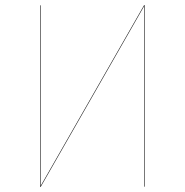

<svg xmlns="http://www.w3.org/2000/svg" viewBox="-20 -700 693 720"><path d="M523 0H521V-625V-678L133 0H130V-680H132V-36V-2L520 -680H523Z"/></svg>

Font: FiraGO Two
Style: Regular
Weight: 100
Designer: bBox Type
Foundry: bBox Type GmbH
Version: Version 1.001